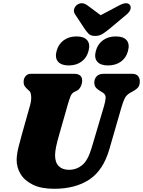

<svg xmlns="http://www.w3.org/2000/svg" viewBox="-20 -1159 890 1194"><path d="M550 -240 626.5 -498Q636 -530 637 -551.2Q638 -572.5 616 -585L607.5 -590Q583 -604.5 574.5 -616.8Q566 -629 566.5 -648.5Q567 -669.5 581.5 -684.8Q596 -700 624.5 -700H801Q826 -700 837.8 -686.8Q849.5 -673.5 849.5 -653Q849.5 -627 836.8 -613.5Q824 -600 802 -588.5L792.5 -583.5Q766.5 -569.5 756 -548.2Q745.5 -527 734.5 -489L660 -231Q622 -99.5 535.2 -42.2Q448.5 15 316.5 15Q236.5 15 184.8 -10.2Q133 -35.5 108 -76.8Q83 -118 83.5 -166Q84.5 -203.5 95.8 -247.2Q107 -291 116 -323L167.5 -506Q175.5 -534.5 173.8 -559.8Q172 -585 163 -593L156 -599Q139.5 -613.5 133 -624Q126.5 -634.5 127 -653Q127.5 -672 139.5 -686Q151.5 -700 171.5 -700H440.5Q492 -700 491 -656Q490.5 -637.5 481 -619Q471.5 -600.5 453.5 -592.5L444.5 -588.5Q427 -580.5 419.2 -561.8Q411.5 -543 402 -510.5L348.5 -323Q334.5 -275 328.8 -246.2Q323 -217.5 322.5 -195Q322 -149.5 345 -126.2Q368 -103 409 -103Q455 -103 490.8 -131.8Q526.5 -160.5 550 -240ZM407.5 -752Q361.5 -752 341 -775.5Q320.5 -799 332 -842Q343.5 -885 376.5 -908.8Q409.5 -932.5 456 -932.5Q502.5 -932.5 522.2 -908.8Q542 -885 530.5 -842Q519.5 -799.5 486.8 -775.8Q454 -752 407.5 -752ZM651.5 -752Q605.5 -752 585 -775.5Q564.5 -799 576 -842Q587.5 -885 620.5 -908.8Q653.5 -932.5 700 -932.5Q747.5 -932.5 767.5 -908.8Q787.5 -885 776 -842Q765 -799.5 732 -775.8Q699 -752 651.5 -752ZM669.5 -987Q642 -964 620.5 -949.8Q599 -935.5 571.5 -935.5Q544 -935.5 530.2 -949.8Q516.5 -964 501.5 -987L447.5 -1069Q435.5 -1087 441.2 -1103.5Q447 -1120 458.5 -1128.5Q489.5 -1151 524.5 -1125L606 -1064.5L720.5 -1125Q769 -1151 787.5 -1128.5Q795 -1120 791.8 -1103.5Q788.5 -1087 767.5 -1069Z"/></svg>

Font: Fraunces 9pt S100 Black
Style: Italic
Weight: 900
Italic angle: -16°
Version: Version 1.000; ttfautohint (v1.8.3)